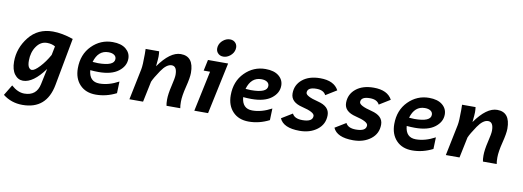

<svg xmlns="http://www.w3.org/2000/svg" viewBox="-71 -1195 5115 1879"><g transform="rotate(10 2486.5 -256.0)"><path d="M229.5 -116.7Q256.8 -116.7 306.6 -169.9Q356.4 -223.1 396 -294.9L413.6 -382.8Q378.9 -403.3 332 -403.3Q268.6 -403.3 227.3 -344Q186 -284.7 186 -201.7Q186 -155.8 199.2 -136.2Q212.4 -116.7 229.5 -116.7ZM198.2 236.3Q87.4 236.3 3.9 170.9L67.4 65.9Q131.8 124 197.3 124Q318.4 124 343.3 4.9L376.5 -152.3Q263.7 2.4 162.6 2.4Q112.3 2.4 78.6 -42.5Q44.9 -87.4 44.9 -167.5Q44.9 -301.8 132.6 -412.4Q220.2 -522.9 369.6 -522.9Q460.9 -522.9 571.8 -484.9L483.9 -12.7Q437.5 236.3 198.2 236.3Z M856 -294.4Q1017.6 -294.4 1017.6 -363.8Q1017.6 -389.2 996.6 -403.3Q975.6 -417.5 939.5 -417.5Q837.9 -417.5 802.7 -297.4Q831.1 -294.4 856 -294.4ZM887.2 12.7Q787.6 12.7 729.2 -48.6Q670.9 -109.9 670.9 -211.4Q670.9 -349.6 757.3 -436.3Q843.8 -522.9 963.4 -522.9Q1048.3 -522.9 1095 -484.9Q1141.6 -446.8 1141.6 -388.7Q1141.6 -314.5 1073.2 -262.2Q1004.9 -210 876.5 -210Q836.9 -210 793.9 -213.9Q803.7 -100.6 903.8 -100.6Q996.6 -100.6 1094.7 -153.8L1090.8 -37.6Q992.2 12.7 887.2 12.7Z M1726.1 0H1589.4Q1584 -21.5 1584 -60.5Q1584 -116.2 1604 -199.2Q1624 -282.2 1624 -313.5Q1624 -399.4 1571.3 -399.4Q1520.5 -399.4 1468.5 -322.8Q1416.5 -246.1 1399.4 -205.6L1356.4 0H1220.7L1284.2 -309.1Q1292.5 -350.1 1292.5 -460Q1292.5 -484.9 1291.5 -512.7H1425.8Q1429.2 -485.8 1429.2 -461.4Q1429.2 -439.5 1421.4 -363.3Q1534.2 -522.9 1640.1 -522.9Q1769 -522.9 1769 -358.9Q1769 -310.5 1745.1 -216.3Q1721.2 -122.1 1721.2 -63.5Q1721.2 -23.4 1726.1 0Z M2052.2 -570.3Q2015.6 -570.3 1994.6 -596.7Q1980 -614.7 1980 -642.1Q1980 -650.4 1981.9 -659.2Q1989.7 -696.3 2021.5 -722.2Q2053.2 -748 2089.8 -748Q2126 -748 2147 -722.2Q2161.6 -703.6 2161.6 -677.7Q2161.6 -668.5 2159.7 -659.2Q2152.3 -622.6 2120.4 -596.4Q2088.4 -570.3 2052.2 -570.3ZM2002.4 0H1865.7L1951.2 -402.3H1887.7L1911.1 -512.2H2111.3Z M2375.5 -294.4Q2537.1 -294.4 2537.1 -363.8Q2537.1 -389.2 2516.1 -403.3Q2495.1 -417.5 2459 -417.5Q2357.4 -417.5 2322.3 -297.4Q2350.6 -294.4 2375.5 -294.4ZM2406.7 12.7Q2307.1 12.7 2248.8 -48.6Q2190.4 -109.9 2190.4 -211.4Q2190.4 -349.6 2276.9 -436.3Q2363.3 -522.9 2482.9 -522.9Q2567.9 -522.9 2614.5 -484.9Q2661.1 -446.8 2661.1 -388.7Q2661.1 -314.5 2592.8 -262.2Q2524.4 -210 2396 -210Q2356.4 -210 2313.5 -213.9Q2323.2 -100.6 2423.3 -100.6Q2516.1 -100.6 2614.3 -153.8L2610.4 -37.6Q2511.7 12.7 2406.7 12.7Z M2913.1 15.1Q2752.4 15.1 2713.4 -74.2L2821.3 -140.1Q2844.2 -92.8 2922.4 -92.8Q3023.9 -92.8 3023.9 -151.4Q3023.9 -189.5 2899.9 -219.2Q2783.2 -247.1 2783.2 -334Q2783.2 -419.4 2848.9 -473.1Q2914.6 -526.9 3025.4 -526.9Q3162.6 -526.9 3209 -439L3100.6 -372.1Q3077.6 -418.9 3006.3 -418.9Q2917 -418.9 2917 -365.2Q2917 -329.6 3041.5 -298.8Q3158.2 -270 3158.2 -183.1Q3158.2 -92.8 3087.9 -38.8Q3017.6 15.1 2913.1 15.1Z M3444.8 15.1Q3284.2 15.1 3245.1 -74.2L3353 -140.1Q3376 -92.8 3454.1 -92.8Q3555.7 -92.8 3555.7 -151.4Q3555.7 -189.5 3431.6 -219.2Q3314.9 -247.1 3314.9 -334Q3314.9 -419.4 3380.6 -473.1Q3446.3 -526.9 3557.1 -526.9Q3694.3 -526.9 3740.7 -439L3632.3 -372.1Q3609.4 -418.9 3538.1 -418.9Q3448.7 -418.9 3448.7 -365.2Q3448.7 -329.6 3573.2 -298.8Q3689.9 -270 3689.9 -183.1Q3689.9 -92.8 3619.6 -38.8Q3549.3 15.1 3444.8 15.1Z M4000.5 -294.4Q4162.1 -294.4 4162.1 -363.8Q4162.1 -389.2 4141.1 -403.3Q4120.1 -417.5 4084 -417.5Q3982.4 -417.5 3947.3 -297.4Q3975.6 -294.4 4000.5 -294.4ZM4031.7 12.7Q3932.1 12.7 3873.8 -48.6Q3815.4 -109.9 3815.4 -211.4Q3815.4 -349.6 3901.9 -436.3Q3988.3 -522.9 4107.9 -522.9Q4192.9 -522.9 4239.5 -484.9Q4286.1 -446.8 4286.1 -388.7Q4286.1 -314.5 4217.8 -262.2Q4149.4 -210 4021 -210Q3981.4 -210 3938.5 -213.9Q3948.2 -100.6 4048.3 -100.6Q4141.1 -100.6 4239.3 -153.8L4235.4 -37.6Q4136.7 12.7 4031.7 12.7Z M4870.6 0H4733.9Q4728.5 -21.5 4728.5 -60.5Q4728.5 -116.2 4748.5 -199.2Q4768.6 -282.2 4768.6 -313.5Q4768.6 -399.4 4715.8 -399.4Q4665 -399.4 4613 -322.8Q4561 -246.1 4543.9 -205.6L4501 0H4365.2L4428.7 -309.1Q4437 -350.1 4437 -460Q4437 -484.9 4436 -512.7H4570.3Q4573.7 -485.8 4573.7 -461.4Q4573.7 -439.5 4565.9 -363.3Q4678.7 -522.9 4784.7 -522.9Q4913.6 -522.9 4913.6 -358.9Q4913.6 -310.5 4889.6 -216.3Q4865.7 -122.1 4865.7 -63.5Q4865.7 -23.4 4870.6 0Z"/></g></svg>

Font: Cadman
Style: Bold Italic
Weight: 700
Italic angle: -12°
Designer: Paul James MIller
Foundry: High-Logic / Made with FontCreator
Version: Version 2.114;March 28, 2021;FontCreator 13.0.0.2683 64-bit